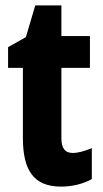

<svg xmlns="http://www.w3.org/2000/svg" viewBox="-20 -749 381 713"><path d="M250 -181C221 -181 208 -199 208 -236V-497H314V-615H208V-729H111L76 -611L10 -574V-497H65V-237C65 -115 106 -56 207 -56C248 -56 289 -66 321 -84V-199C294 -188 271 -181 250 -181Z"/></svg>

Font: Noto Sans Malayalam UI ExtraCondensed ExtraBold
Style: Regular
Weight: 800
Width: 2
Designer: Jelle Bosma - Monotype Design Team
Foundry: Monotype Imaging Inc.
Version: Version 2.104